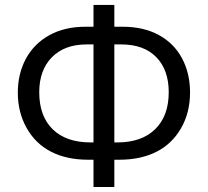

<svg xmlns="http://www.w3.org/2000/svg" viewBox="-20 -744 838 774"><path d="M356.9 -724.1H440.9V-636.2H475.1Q558.6 -636.2 619.9 -603Q681.2 -569.8 713.6 -509.3Q746.1 -448.7 746.1 -371.1Q746.1 -290 709.7 -226.8Q673.3 -163.6 610.1 -131.8Q546.9 -100.1 460.9 -100.1H440.9V9.8H356.9V-100.1H335Q249 -100.1 186 -132.3Q123 -164.6 87.4 -228Q51.8 -291.5 51.8 -370.1Q51.8 -447.3 84.7 -507.8Q117.7 -568.4 179.2 -602.3Q240.7 -636.2 324.2 -636.2H356.9ZM440.9 -169.9H453.1Q551.3 -169.9 605.7 -223.4Q660.2 -276.9 660.2 -372.1Q660.2 -462.4 609.9 -513.7Q559.6 -564.9 469.2 -564.9H440.9ZM356.9 -564.9H329.1Q240.2 -564.9 189.2 -513.2Q138.2 -461.4 138.2 -372.1Q138.2 -275.9 192.4 -222.9Q246.6 -169.9 345.2 -169.9H356.9Z"/></svg>

Font: HunimalSansv1.5
Style: Regular
Weight: 400
Foundry: Ascender Corporation
Version: Version 1.10